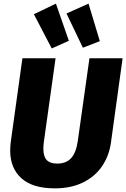

<svg xmlns="http://www.w3.org/2000/svg" viewBox="-20 -1015 693 1054"><path d="M589 -232Q579 -160 540.5 -103Q502 -46 436 -13.5Q370 19 281 19Q159 19 97.5 -36.5Q36 -92 36 -188Q36 -211 39 -235L103 -695H285L221 -238Q218 -216 218 -198Q218 -156 236.5 -136.5Q255 -117 294 -117Q344 -117 371 -147.5Q398 -178 407 -241L471 -695H653ZM358 -791 264 -749 166 -937 287 -995ZM528 -789 435 -753 345 -941 466 -995Z"/></svg>

Font: Trujillo ExtraBold
Style: Italic
Weight: 800
Italic angle: -8°
Designer: Fira Sans original fonts by bBox Type GmbH, Carrois Corporate GbR, & Edenspiekermann AG / Changes by Cristiano Sobral
Foundry: Fira Sans original fonts by bBox Type GmbH, Carrois Corporate GbR, & Edenspiekermann AG / Changes by Cristiano Sobral
Version: Version 4.301;July 28, 2020;FontCreator 13.0.0.2655 64-bit